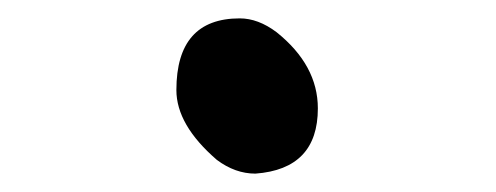

<svg xmlns="http://www.w3.org/2000/svg" viewBox="-20 -474 540 209"><path d="M258 -285Q236 -285 216 -300Q172 -338 172 -376Q172 -454 241 -454Q261 -454 281 -439Q326 -403 326 -356Q326 -290 258 -285Z"/></svg>

Font: LXGW WenKai Mono TC Light
Style: Regular
Weight: 300
Designer: LXGW / Fontworks Inc.
Foundry: LXGW / Fontworks Inc.
Version: Version 1.330